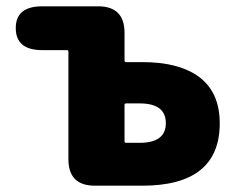

<svg xmlns="http://www.w3.org/2000/svg" viewBox="-20 -589 757 609"><path d="M281 0Q197 0 197 -84V-425Q197 -430 192 -430H114Q30 -430 30 -500Q30 -569 114 -569H291Q375 -569 375 -485V-397Q375 -392 380 -392H431Q543 -392 606 -349Q677 -300 677 -198Q677 0 431 0ZM375 -141Q375 -136 380 -136H423Q506 -136 506 -198.5Q506 -261 423 -261H380Q375 -261 375 -256Z"/></svg>

Font: Resource Han Rounded TW Heavy
Style: Regular
Weight: 900
Designer: Cyano Hao (round all glyphs); Ryoko NISHIZUKA 西塚涼子 (kana, bopomofo & ideographs); Paul D. Hunt (Latin, Greek & Cyrillic)
Foundry: Cyano Hao
Version: 0.990